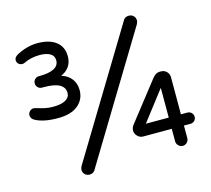

<svg xmlns="http://www.w3.org/2000/svg" viewBox="-104 -833 1079 981"><g transform="rotate(-15 435.0 -342.0)"><path d="M218.8 -9.8Q218.8 -15.6 223.6 -27.3L627.9 -694.3Q636.7 -708 656.2 -708Q670.9 -708 680.7 -698.2Q690.4 -688.5 690.4 -673.8Q690.4 -668 685.5 -656.2L281.2 10.7Q272.5 24.4 252.9 24.4Q238.3 24.4 228.5 14.6Q218.8 4.9 218.8 -9.8ZM51.8 -320.3Q43.9 -324.2 39.1 -331.5Q34.2 -338.9 34.2 -347.7Q34.2 -359.4 43 -368.2Q51.8 -377 63.5 -377L70.3 -376L74.2 -375Q104.5 -366.2 122.6 -362.3Q140.6 -358.4 163.1 -358.4Q206.1 -358.4 229 -371.6Q252 -384.8 252 -408.2Q252 -467.8 143.6 -467.8H132.8Q120.1 -467.8 111.3 -476.6Q102.5 -485.4 102.5 -498Q102.5 -510.7 111.3 -519.5Q120.1 -528.3 132.8 -528.3H137.7Q185.5 -528.3 212.4 -542Q239.3 -555.7 239.3 -584Q239.3 -608.4 218.8 -620.1Q198.2 -631.8 164.1 -631.8Q117.2 -631.8 80.1 -613.3Q74.2 -610.4 67.4 -610.4Q55.7 -610.4 47.4 -618.2Q39.1 -626 39.1 -637.7Q39.1 -653.3 58.6 -664.1Q114.3 -693.4 168 -693.4Q231.4 -693.4 266.6 -666Q301.8 -638.7 301.8 -588.9Q301.8 -555.7 285.6 -533.7Q269.5 -511.7 243.2 -501Q278.3 -490.2 296.9 -465.3Q315.4 -440.4 315.4 -406.2Q315.4 -357.4 278.8 -326.7Q242.2 -295.9 171.9 -295.9Q94.7 -295.9 51.8 -320.3ZM718.8 -26.4V-92.8H567.4Q550.8 -92.8 538.1 -105.5Q525.4 -118.2 525.4 -134.8Q525.4 -150.4 536.1 -164.1L697.3 -370.1Q714.8 -390.6 733.4 -390.6H741.2Q758.8 -390.6 771 -378.4Q783.2 -366.2 783.2 -348.6V-152.3H817.4Q830.1 -152.3 838.9 -143.6Q847.7 -134.8 847.7 -122.1Q847.7 -109.4 838.9 -101.1Q830.1 -92.8 817.4 -92.8H783.2V-26.4Q783.2 -13.7 773.9 -3.9Q764.6 5.9 751 5.9Q738.3 5.9 728.5 -3.9Q718.8 -13.7 718.8 -26.4ZM718.8 -309.6 597.7 -152.3H718.8Z"/></g></svg>

Font: jf-openhuninn-1.1
Style: Regular
Weight: 400
Designer: [Kosugi Maru]
      Designed by Motoya company      

      [Varela Round]
      Joe Prince(Latin component); Avraham Co
Foundry: justfont CO.,LTD.
Version: 1.1